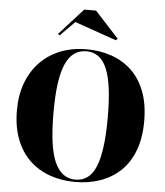

<svg xmlns="http://www.w3.org/2000/svg" viewBox="-62 -995 912 1064"><g transform="rotate(5 394.0 -463.0)"><path d="M396 -723Q470 -723 534 -701Q598 -679 646 -634Q694 -589 721 -519Q748 -449 748 -353Q748 -261 722 -191.5Q696 -122 648.5 -76.5Q601 -31 536.5 -8Q472 15 396 15Q319 15 253.5 -8.5Q188 -32 140.5 -78Q93 -124 66.5 -193Q40 -262 40 -354Q40 -438 65.5 -506Q91 -574 138 -622.5Q185 -671 250.5 -697Q316 -723 396 -723ZM396 -712Q357 -712 328 -691.5Q299 -671 280 -627.5Q261 -584 252 -517Q243 -450 243 -357Q243 -265 252 -196.5Q261 -128 280 -84.5Q299 -41 328 -19.5Q357 2 396 2Q434 2 462.5 -18.5Q491 -39 509 -82.5Q527 -126 536 -194Q545 -262 545 -358Q545 -452 536 -519Q527 -586 509 -628.5Q491 -671 462.5 -691.5Q434 -712 396 -712ZM240 -787 230 -794 363 -941H429L562 -796L552 -787L320 -868Z"/></g></svg>

Font: Kalnia Thin SemiBold
Style: Regular
Weight: 600
Version: Version 1.105